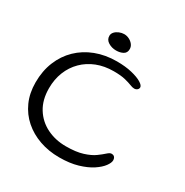

<svg xmlns="http://www.w3.org/2000/svg" viewBox="-152 -744 857 891"><g transform="rotate(30 277.0 -298.0)"><path d="M285 25.5Q228 25.5 179.2 8.2Q130.5 -9 94 -41Q57.5 -73 37 -118.5Q16.5 -164 16.5 -221.5Q16.5 -283 37 -333.2Q57.5 -383.5 94.8 -419.5Q132 -455.5 183.2 -475Q234.5 -494.5 295.5 -494.5Q341 -494.5 375.5 -486.2Q410 -478 429.5 -466.2Q449 -454.5 449 -443.5Q449 -438.5 446 -434.2Q443 -430 438 -427.5Q433 -425 427 -425Q417.5 -425 404 -430.5Q390.5 -436 367.2 -441.8Q344 -447.5 305.5 -447.5Q256 -447.5 215.5 -431.5Q175 -415.5 145.5 -386.2Q116 -357 100 -317Q84 -277 84 -229Q84 -167 111 -123.5Q138 -80 184 -57.2Q230 -34.5 286 -34.5Q340.5 -34.5 376 -45.8Q411.5 -57 432.8 -72.5Q454 -88 466.5 -99.5Q479 -111 488 -111Q497 -111 501.5 -107.2Q506 -103.5 507.8 -98Q509.5 -92.5 509.5 -87.5Q509.5 -74.5 495.5 -55.5Q481.5 -36.5 453.5 -18Q425.5 0.5 383.2 13Q341 25.5 285 25.5ZM265.5 -536Q242.5 -536 223.8 -547.5Q205 -559 205 -579.5Q205 -591.5 213.5 -600.8Q222 -610 235.2 -615.5Q248.5 -621 261.5 -621Q275.5 -621 288.5 -614.5Q301.5 -608 309.8 -597.2Q318 -586.5 318 -573Q318 -553 302.5 -544.5Q287 -536 265.5 -536Z"/></g></svg>

Font: Gluten ExtraLight
Style: Regular
Weight: 250
Designer: Tyler Finck
Foundry: Etcetera Type Company
Version: Version 1.300